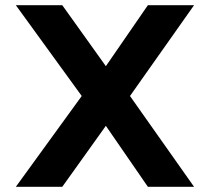

<svg xmlns="http://www.w3.org/2000/svg" viewBox="-20 -720 809 740"><path d="M41 -700H220L388 -465L550 -700H728L481 -350L728 0H550L388 -235L220 0H41L295 -350Z"/></svg>

Font: Albert Sans ExtraBold
Style: Regular
Weight: 800
Designer: Andreas Rasmussen
Foundry: a.Foundry
Version: Version 1.025